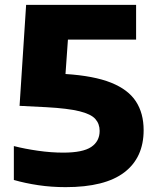

<svg xmlns="http://www.w3.org/2000/svg" viewBox="-20 -760 637 790"><path d="M250 10Q191.5 10 137.8 2Q84 -6 37 -19.5V-159Q82 -147.5 135.8 -139.8Q189.5 -132 240.5 -132Q320.5 -132 355.2 -155.2Q390 -178.5 390 -221.5Q390 -250.5 372.2 -270.5Q354.5 -290.5 307.2 -302.2Q260 -314 170 -319L60.5 -324.5L87.5 -740H540V-597H259.5L249.5 -455.5Q366.5 -448 437 -419.8Q507.5 -391.5 539.2 -342.8Q571 -294 571 -224.5Q571 -111.5 491.5 -50.8Q412 10 250 10Z"/></svg>

Font: Encode Sans Semi Expanded ExtraBold
Style: Regular
Weight: 800
Width: 6
Designer: Multiple Designers
Foundry: Impallari Type
Version: Version 3.000; ttfautohint (v1.8.3) -l 8 -r 50 -G 200 -x 14 